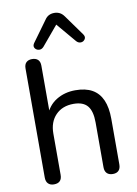

<svg xmlns="http://www.w3.org/2000/svg" viewBox="-102 -1013 775 1085"><g transform="rotate(-10 286.0 -470.0)"><path d="M118 7Q97 7 85 -5Q73 -17 73 -40V-666Q73 -689 85 -700.5Q97 -712 118 -712Q140 -712 152 -700.5Q164 -689 164 -666V-381H151Q172 -438 219.5 -467Q267 -496 328 -496Q387 -496 425 -474.5Q463 -453 482 -410Q501 -367 501 -302V-40Q501 -17 489.5 -5Q478 7 456 7Q434 7 422 -5Q410 -17 410 -40V-297Q410 -362 385 -392Q360 -422 305 -422Q241 -422 202.5 -382.5Q164 -343 164 -276V-40Q164 7 118 7ZM194 -769Q184 -758 172.5 -757Q161 -756 152 -762Q143 -768 140.5 -777.5Q138 -787 146 -799L231 -916Q242 -933 256 -940Q270 -947 287 -947Q304 -947 318 -940Q332 -933 344 -916L428 -799Q436 -787 433.5 -777.5Q431 -768 422.5 -762Q414 -756 402.5 -757Q391 -758 381 -769L287 -880Z"/></g></svg>

Font: Nunito Medium
Style: Regular
Weight: 500
Designer: Vernon Adams
Foundry: Vernon Adams
Version: Version 3.602